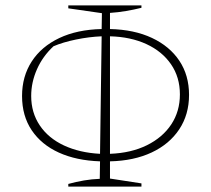

<svg xmlns="http://www.w3.org/2000/svg" viewBox="-20 -679 785 714"><path d="M234 15V5Q263 -3 292.5 -8Q322 -13 351 -14L352 -79Q264 -82 199 -111.5Q134 -141 98 -194.5Q62 -248 62 -322Q62 -395 98 -450.5Q134 -506 200.5 -537.5Q267 -569 358 -571L359 -630L234 -648V-659H506V-650Q478 -643 448.5 -638Q419 -633 389 -631V-571Q479 -569 545 -538Q611 -507 647 -453Q683 -399 683 -326Q683 -253 646.5 -198Q610 -143 544 -112Q478 -81 389 -79V-15L506 3V15ZM649 -328Q649 -392 616 -440Q583 -488 524.5 -515Q466 -542 389 -544V-107Q468 -110 526.5 -139Q585 -168 617 -216.5Q649 -265 649 -328ZM96 -322Q96 -260 128 -212.5Q160 -165 218 -138Q276 -111 352 -107L358 -544Q311 -542 262.5 -532Q214 -522 179 -507Q139 -470 117.5 -421.5Q96 -373 96 -322Z"/></svg>

Font: Piazzolla SC Thin
Style: Regular
Weight: 100
Designer: Juan Pablo del Peral
Foundry: Huerta Tipografica
Version: Version 1.330